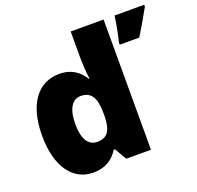

<svg xmlns="http://www.w3.org/2000/svg" viewBox="-133 -902 1080 1053"><g transform="rotate(-20 407.0 -375.0)"><path d="M238 10C314 10 358 -26 385 -70H392L433 0H577V-760H385V-612C385 -565 389 -510 394 -482H390C361 -528 319 -563 245 -563C125 -563 42 -465 42 -276C42 -89 124 10 238 10ZM814 -749V-760H641C636 -717 623 -653 613 -614V-600H727C764 -659 786 -700 814 -749ZM316 -141C268 -141 235 -181 235 -273C235 -366 268 -409 314 -409C381 -409 401 -361 401 -274V-259C399 -179 377 -141 316 -141Z"/></g></svg>

Font: Noto Sans Kannada Black
Style: Regular
Weight: 900
Designer: Jelle Bosma - Monotype Design Team
Foundry: Monotype Imaging Inc.
Version: Version 2.005